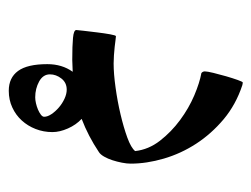

<svg xmlns="http://www.w3.org/2000/svg" viewBox="-88 -337 576 440"><g transform="rotate(90 200.0 -117.0)"><path d="M282.7 50.8Q282.7 71.3 275.6 89.4Q268.6 107.4 256.1 121.1Q243.7 134.8 226.3 142.8Q209 150.9 188 150.9Q158.2 150.9 142.6 129.6Q127 108.4 127 62.5Q127 28.8 144.5 4.4Q137.2 4.4 130.9 4.9Q124.5 5.4 117.2 5.4Q84.5 5.4 66.7 3.7Q48.8 2 48.8 -3.9Q48.8 -5.9 50.5 -20.3Q52.2 -34.7 54.2 -51.3Q56.2 -67.9 58.6 -81.3Q61 -94.7 63 -94.7Q64.5 -94.7 71.3 -93.8Q78.1 -92.8 87.4 -91.8Q96.7 -90.8 106.9 -90.1Q117.2 -89.4 125.5 -89.4Q148.9 -89.4 180.4 -93.8Q211.9 -98.1 241.9 -105.2Q272 -112.3 295.4 -120.8Q318.8 -129.4 326.2 -138.7Q322.8 -169.4 302.5 -195.6Q282.2 -221.7 255.1 -241.7Q228 -261.7 198.7 -274.2Q169.4 -286.6 147.5 -290.5Q145.5 -292 144.5 -294.2Q143.6 -296.4 143.6 -298.3Q143.6 -303.7 147 -317.9Q150.4 -332 154.8 -347.2Q159.2 -362.3 163.3 -373.8Q167.5 -385.3 168.9 -385.3Q171.4 -385.3 175.3 -384.3Q219.7 -369.6 253.2 -341.6Q286.6 -313.5 309.3 -278.6Q332 -243.7 343.5 -204.3Q355 -165 355 -128.4Q355 -119.6 352.8 -108.4Q350.6 -97.2 347.2 -86.7Q343.8 -76.2 338.9 -67.6Q334 -59.1 328.6 -55.7Q292 -31.2 252.4 -16.1Q266.1 -3.4 274.4 15.4Q282.7 34.2 282.7 50.8ZM247.6 69.8Q247.6 62 241.5 53Q235.4 43.9 226.3 36.1Q217.3 28.3 206.3 23.2Q195.3 18.1 185.5 18.1Q169.4 18.1 159.9 30.3Q150.4 42.5 150.4 56.6Q150.4 72.3 166.7 81.3Q183.1 90.3 203.1 90.3Q209 90.3 216.6 88.6Q224.1 86.9 231 84Q237.8 81.1 242.7 77.4Q247.6 73.7 247.6 69.8Z"/></g></svg>

Font: Accordance
Style: Regular
Weight: 400
Version: Version 1.1 (build May 11, 2018) Miklal Software Solutions, 